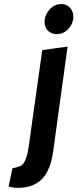

<svg xmlns="http://www.w3.org/2000/svg" viewBox="-20 -712 387 951"><path d="M342.7 -616Q336 -584 313.3 -563.3Q290.7 -542.7 261.3 -542.7Q232 -542.7 214.7 -563.3Q197.3 -584 201.3 -616Q208 -649.3 230.7 -670.7Q253.3 -692 282.7 -692Q312 -692 329.3 -670.7Q346.7 -649.3 342.7 -616ZM189.3 -464 314.7 -481.3 244 33.3Q230.7 133.3 186.7 176Q142.7 218.7 68 218.7Q49.3 218.7 22.7 212L41.3 121.3Q81.3 114.7 93.3 101.3Q113.3 76 121.3 20Z"/></svg>

Font: Timmana
Style: Regular
Weight: 400
Designer: Appaji Ambarisha Darbha
Foundry: Andhrapradesh Society for Knowledge Networks
Version: Version 1.0.4; ttfautohint (v1.2.42-39fb)